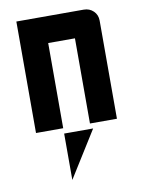

<svg xmlns="http://www.w3.org/2000/svg" viewBox="-83 -558 629 848"><g transform="rotate(-10 231.5 -134.0)"><path d="M352 -500Q378 -500 395.5 -483Q413 -466 413 -440V0H292V-382H172V0H50V-500ZM172 24H302L172 232Z"/></g></svg>

Font: Tschichold
Style: Bold
Weight: 700
Designer: Peter Wiegel
Foundry: Peter Wiegel
Version: Version 1.000; ttfautohint (v1.3)